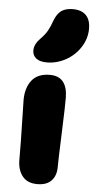

<svg xmlns="http://www.w3.org/2000/svg" viewBox="-58 -841 456 920"><g transform="rotate(5 170.0 -381.0)"><path d="M151.9 -541Q118.2 -541 100.6 -554.9Q83 -568.8 83 -592.8Q83 -623 112.8 -652.8Q132.8 -672.9 144.3 -692.9Q155.8 -712.9 167 -745.1Q180.2 -778.8 200.9 -792.5Q221.7 -806.2 254.9 -806.2Q295.9 -806.2 317.9 -784.2Q339.8 -762.2 339.8 -719.2Q339.8 -671.9 313.2 -630.4Q286.6 -588.9 243.2 -564.9Q199.7 -541 151.9 -541ZM157.2 43.9Q109.4 43.9 85.7 13.7Q62 -16.6 62 -64Q62 -153.8 59.6 -237.5Q57.1 -321.3 57.1 -352.1Q57.1 -410.2 85.4 -446.5Q113.8 -482.9 172.9 -482.9Q256.3 -482.9 257.8 -380.9Q258.3 -347.2 253.2 -211.9Q248 -76.7 248 -44.9Q248 -4.9 225.3 19.5Q202.6 43.9 157.2 43.9Z"/></g></svg>

Font: Shantell Sans Bouncy
Style: Regular
Weight: 800
Designer: Stephen Nixon, Anya Danilova, Shantell Martin
Foundry: Arrow Type
Version: Version 1.006;[9816181b4]